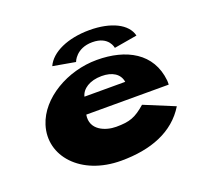

<svg xmlns="http://www.w3.org/2000/svg" viewBox="-103 -681 889 823"><g transform="rotate(-20 341.5 -269.5)"><path d="M620 -220C621 -224 620 -233 620 -239C607 -368 500 -425 366 -425C232 -425 99 -348 65 -239C24 -109 134 17 318 17C453 17 562 -24 621 -121L483 -178C436 -137 409 -127 347 -127C299 -127 232 -152 244 -220ZM263 -295C271 -328 307 -353 362 -353C410 -353 443 -333 449 -295ZM280 -447C280 -447 299 -503 374 -503C450 -503 457 -447 457 -447L562 -465C549 -521 478 -556 380 -556C282 -556 203 -521 178 -465Z"/></g></svg>

Font: Hussar Milosc
Style: Bold
Weight: 700
Foundry: Cannot Into Space Fonts
Version: Version 1.02